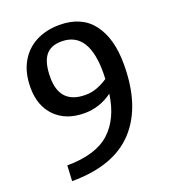

<svg xmlns="http://www.w3.org/2000/svg" viewBox="-132 -613 808 912"><g transform="rotate(-20 272.0 -157.0)"><path d="M497 -236Q497 -25 392.5 88.5Q288 202 76 202L80 124Q225 123 296 58.5Q367 -6 384 -128Q320 -81 243 -81Q150 -81 96 -135.5Q42 -190 42 -282Q42 -357 71.5 -409.5Q101 -462 153 -489Q205 -516 272 -516Q384 -516 440.5 -441.5Q497 -367 497 -236ZM390 -200Q391 -207 391 -222Q395 -439 255 -439Q199 -439 173 -404Q147 -369 147 -296Q147 -161 277 -161Q309 -161 338 -172.5Q367 -184 390 -200Z"/></g></svg>

Font: Enriqueta Medium
Style: Regular
Weight: 500
Designer: Viviana Monsalve, Gustavo Ibarra
Foundry: 72Puntos
Version: Version 2.000